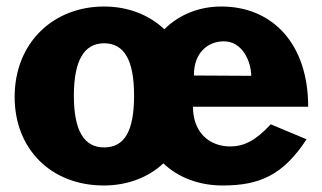

<svg xmlns="http://www.w3.org/2000/svg" viewBox="-20 -560 990 590"><path d="M299 10C372 10 436 -15 482 -58C527 -15 591 10 664 10C778 10 850 -22 922 -132L812 -178C766 -128 729 -110 688 -110C623 -110 573 -153 573 -232H927C927 -427 816 -540 660 -540C592 -540 530 -515 485 -470C440 -513 375 -540 300 -540C144 -540 25 -429 25 -262C25 -102 137 10 299 10ZM300 -107C239 -107 207 -157 207 -266C207 -375 239 -427 300 -427C362 -427 392 -375 392 -266C392 -158 363 -107 300 -107ZM668 -433C726 -433 752 -369 752 -327L576 -328C575 -397 618 -433 668 -433Z"/></svg>

Font: Bisquit Text
Style: Bold
Weight: 800
Version: Version 1.004;Glyphs 3.2.3 (3260)